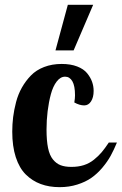

<svg xmlns="http://www.w3.org/2000/svg" viewBox="-20 -770 505 796"><path d="M288.1 -345.2Q291 -362.3 291 -375Q291 -414.1 280 -433.1Q269 -452.1 250 -452.1Q230.5 -452.1 215.1 -432.1Q199.7 -412.1 190.9 -379.4Q182.1 -346.7 177.5 -309.1Q172.9 -271.5 172.9 -232.9Q172.9 -187 179.2 -156.5Q185.5 -126 199.5 -108.9Q213.4 -91.8 231.4 -85Q249.5 -78.1 275.9 -78.1Q304.7 -78.1 327.6 -85.4Q350.6 -92.8 369.4 -107.9Q388.2 -123 401.6 -138.9Q415 -154.8 431.2 -179.2H464.8Q452.6 -149.4 439 -124.5Q425.3 -99.6 404.3 -74.7Q383.3 -49.8 358.9 -32.7Q334.5 -15.6 300.5 -4.9Q266.6 5.9 227.1 5.9Q183.6 5.9 148.7 -7.1Q113.8 -20 86.9 -46.6Q60.1 -73.2 45.4 -118.4Q30.8 -163.6 30.8 -224.1Q30.8 -254.4 34.4 -284.2Q38.1 -314 46.6 -346.7Q55.2 -379.4 70.8 -407Q86.4 -434.6 108.2 -457Q129.9 -479.5 162.8 -492.2Q195.8 -504.9 235.8 -504.9Q272.9 -504.9 300 -494.4Q327.1 -483.9 341.3 -466.3Q355.5 -448.7 361.8 -430.7Q368.2 -412.6 368.2 -393.1Q368.2 -366.2 357.4 -349.6Q346.7 -333 329.1 -333Q310.1 -333 288.1 -345.2ZM210 -561 261.2 -750H366.2L285.2 -561Z"/></svg>

Font: Lobster Two
Style: Bold
Weight: 700
Designer: Pablo Impallari
Foundry: Pablo Impallari. www.impallari.com
Version: Version 1.006